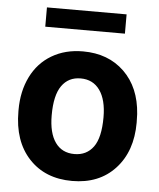

<svg xmlns="http://www.w3.org/2000/svg" viewBox="-52 -754 669 809"><g transform="rotate(5 282.5 -349.5)"><path d="M32.2 0ZM32.2 -269Q32.2 -347.7 62.5 -409.2Q92.8 -470.7 149.7 -504.4Q206.5 -538.1 281.7 -538.1Q388.7 -538.1 456.3 -472.7Q523.9 -407.2 531.7 -294.9L532.7 -258.8Q532.7 -137.2 464.8 -63.7Q397 9.8 282.7 9.8Q168.5 9.8 100.3 -63.5Q32.2 -136.7 32.2 -262.7ZM173.3 -258.8Q173.3 -183.6 201.7 -143.8Q230 -104 282.7 -104Q334 -104 362.8 -143.3Q391.6 -182.6 391.6 -269Q391.6 -342.8 362.8 -383.3Q334 -423.8 281.7 -423.8Q230 -423.8 201.7 -383.5Q173.3 -343.3 173.3 -258.8ZM450.7 -627.9H113.8V-709.5H450.7Z"/></g></svg>

Font: Roboto
Style: Bold
Weight: 700
Designer: Google
Version: Version 2.134; 2016; ttfautohint (v1.6)